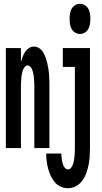

<svg xmlns="http://www.w3.org/2000/svg" viewBox="-20 -785 540 1018"><path d="M404 -605Q418 -605 430 -612.5Q442 -620 448.5 -632Q455 -644 457 -657.5Q459 -671 459 -685Q459 -699 457 -712.5Q455 -726 448.5 -738Q442 -750 430 -757.5Q418 -765 404 -765Q390 -765 378 -757.5Q366 -750 359.5 -738Q353 -726 351 -712.5Q349 -699 349 -685Q349 -671 351 -657.5Q353 -644 359.5 -632Q366 -620 378 -612.5Q390 -605 404 -605ZM11 0H91V-330Q91 -338 91.5 -345.5Q92 -353 92.5 -360.5Q93 -368 93.5 -375.5Q94 -383 95.5 -390.5Q97 -398 99 -405.5Q101 -413 104.5 -420Q108 -427 113.5 -432.5Q119 -438 127 -438Q134 -438 139.5 -432.5Q145 -427 148.5 -420Q152 -413 154 -405.5Q156 -398 157.5 -390.5Q159 -383 159.5 -375.5Q160 -368 160.5 -360.5Q161 -353 161.5 -345.5Q162 -338 162 -330V0H242V-330Q242 -345 241.5 -360.5Q241 -376 240 -391Q239 -406 236.5 -421Q234 -436 230.5 -450.5Q227 -465 222 -479.5Q217 -494 209 -507.5Q201 -521 188 -529.5Q175 -538 160 -538Q146 -538 133.5 -530Q121 -522 113 -509.5Q105 -497 100 -483.5Q95 -470 91 -456V-530H11ZM340 213Q363 213 383 202Q403 191 416.5 172.5Q430 154 437.5 133Q445 112 449.5 90Q454 68 455.5 45Q457 22 457 0V-530H313V-430H377V0Q377 10 376.5 21Q376 32 375 42.5Q374 53 372.5 63.5Q371 74 367.5 84Q364 94 357.5 103.5Q351 113 340 113Q332 113 326 107Q320 101 316.5 93.5Q313 86 311 78Q309 70 308 61.5Q307 53 306 45Q305 37 305 29H225Q225 49 227.5 69Q230 89 235 108.5Q240 128 248.5 146.5Q257 165 270 180.5Q283 196 301.5 204.5Q320 213 340 213Z"/></svg>

Font: Iosevka SS09
Style: Bold
Weight: 700
Monospace: yes
Designer: Belleve Invis
Foundry: Belleve Invis
Version: Version 5.2.1; ttfautohint (v1.8.3)